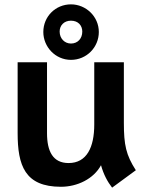

<svg xmlns="http://www.w3.org/2000/svg" viewBox="-20 -847 668 882"><path d="M495 15 604 -65C559 -135 549 -181 549 -283V-561H413V-275C413 -171 379 -98 295 -98C223 -98 196 -152 196 -235V-561H61V-236C61 -87 94 11 260 11C335 11 410 -25 444 -88C456 -45 474 -12 495 15ZM179 -700C179 -632 234 -572 306 -572C378 -572 434 -630 434 -700C434 -771 375 -827 306 -827C235 -827 179 -771 179 -700ZM254 -702C254 -730 274 -752 306 -752C339 -752 358 -730 358 -702C358 -670 337 -647 306 -647C277 -647 254 -670 254 -702Z"/></svg>

Font: Swile Sans
Style: Bold
Weight: 700
Designer: Lord
Foundry: Lord
Version: Version 1.477;FEAKit 1.0